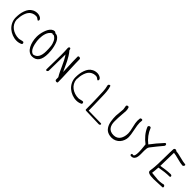

<svg xmlns="http://www.w3.org/2000/svg" viewBox="393 -2317 3924 3924"><g transform="rotate(45 2355.0 -355.5)"><path d="M317.9 -707Q338.9 -707 365.7 -699.7Q392.6 -692.4 416.3 -674.6Q439.9 -656.7 439.9 -633.8Q439.9 -621.6 434.1 -613.3Q428.2 -605 419.9 -605Q414.6 -605 403.8 -615.2Q393.1 -625.5 374.5 -635.7Q356 -646 332 -646Q280.3 -646 240 -625.5Q199.7 -605 175.5 -572.8Q151.4 -540.5 135.3 -494.6Q119.1 -448.7 112.8 -404.5Q106.4 -360.4 105 -309.1Q109.4 -254.4 136.2 -208.5Q163.1 -162.6 204.3 -132.1Q245.6 -101.6 297.6 -84.7Q349.6 -67.9 404.8 -67.9Q423.8 -67.9 460.9 -77.9Q498 -87.9 515.1 -87.9Q525.9 -87.9 533.4 -77.6Q541 -67.4 541 -55.2Q541 -35.2 524.9 -29.8Q470.2 -3.9 408.2 -3.9Q343.3 -3.9 280.5 -28.1Q217.8 -52.2 168.9 -94.2Q120.1 -136.2 90.1 -197.8Q60.1 -259.3 60.1 -329.1Q60.1 -382.3 66.7 -431.6Q73.2 -481 91.3 -532.5Q109.4 -584 137.5 -621.6Q165.5 -659.2 211.9 -683.1Q258.3 -707 317.9 -707Z M640.6 -355Q640.6 -393.1 647.5 -437.3Q654.3 -481.4 669.4 -527.6Q684.6 -573.7 705.6 -611.1Q726.6 -648.4 758.1 -672.1Q789.6 -695.8 825.7 -695.8Q834.5 -695.8 844.5 -689.7Q854.5 -683.6 860.4 -674.8H867.7Q910.2 -673.3 944.1 -643.1Q978 -612.8 997.8 -568.8Q1017.6 -524.9 1030.8 -469.7Q1043.9 -414.6 1048.8 -367.4Q1053.7 -320.3 1053.7 -278.8Q1053.7 -1 859.4 -1Q808.1 -1 765.9 -31.2Q723.6 -61.5 696.8 -111.8Q669.9 -162.1 655.3 -224.9Q640.6 -287.6 640.6 -355ZM863.8 -625Q861.3 -625 853.8 -623Q846.2 -621.1 841.3 -621.1Q829.6 -621.1 818.4 -630.9Q785.6 -613.3 762.5 -583Q739.3 -552.7 727.3 -514.9Q715.3 -477.1 710 -439.9Q704.6 -402.8 704.6 -361.8Q704.6 -333 708.3 -297.6Q711.9 -262.2 722.2 -219Q732.4 -175.8 747.3 -140.1Q762.2 -104.5 787.6 -77.6Q813 -50.8 844.7 -44.9Q989.7 -67.4 989.7 -284.2Q989.7 -322.8 988.5 -351.1Q987.3 -379.4 983.4 -416.5Q979.5 -453.6 970.9 -481.9Q962.4 -510.3 949 -538.6Q935.5 -566.9 914.1 -588.9Q892.6 -610.8 863.8 -625Z M1520.5 -657.2Q1520.5 -668 1528.6 -673.6Q1536.6 -679.2 1549.3 -679.2Q1564 -679.2 1575.7 -670.9Q1587.4 -662.6 1587.4 -649.9Q1587.4 -543 1597.4 -328.9Q1607.4 -114.7 1607.4 -7.8Q1607.4 14.2 1578.1 14.2Q1564 14.2 1552.2 6.1Q1540.5 -2 1540.5 -14.2Q1540.5 -47.9 1539.1 -82Q1511.2 -126.5 1481.4 -188.2Q1451.7 -250 1430.2 -300.3Q1408.7 -350.6 1377.4 -410.4Q1346.2 -470.2 1314.5 -515.1Q1314.5 -439.5 1310.8 -282.5Q1307.1 -125.5 1307.1 -42Q1307.1 -26.9 1295.7 -15.9Q1284.2 -4.9 1271.5 -4.9Q1253.4 -4.9 1253.4 -28.8Q1253.4 -95.2 1256.8 -229.7Q1260.3 -364.3 1260.3 -433.1Q1260.3 -544.4 1253.4 -642.1Q1253.4 -656.7 1262 -667.5Q1270.5 -678.2 1281.2 -678.2Q1292 -678.2 1300 -666.7Q1308.1 -655.3 1310.1 -631.8Q1346.7 -590.3 1380.9 -535.4Q1415 -480.5 1434.8 -439.7Q1454.6 -398.9 1486.3 -328.9Q1518.1 -258.8 1534.2 -226.1Q1532.7 -269 1528.8 -360.4Q1524.9 -451.7 1522.7 -522.2Q1520.5 -592.8 1520.5 -657.2Z M2044.9 -707Q2065.9 -707 2092.8 -699.7Q2119.6 -692.4 2143.3 -674.6Q2167 -656.7 2167 -633.8Q2167 -621.6 2161.1 -613.3Q2155.3 -605 2147 -605Q2141.6 -605 2130.9 -615.2Q2120.1 -625.5 2101.6 -635.7Q2083 -646 2059.1 -646Q2007.3 -646 1967 -625.5Q1926.8 -605 1902.6 -572.8Q1878.4 -540.5 1862.3 -494.6Q1846.2 -448.7 1839.8 -404.5Q1833.5 -360.4 1832 -309.1Q1836.4 -254.4 1863.3 -208.5Q1890.1 -162.6 1931.4 -132.1Q1972.7 -101.6 2024.7 -84.7Q2076.7 -67.9 2131.8 -67.9Q2150.9 -67.9 2188 -77.9Q2225.1 -87.9 2242.2 -87.9Q2252.9 -87.9 2260.5 -77.6Q2268.1 -67.4 2268.1 -55.2Q2268.1 -35.2 2252 -29.8Q2197.3 -3.9 2135.3 -3.9Q2070.3 -3.9 2007.6 -28.1Q1944.8 -52.2 1896 -94.2Q1847.2 -136.2 1817.1 -197.8Q1787.1 -259.3 1787.1 -329.1Q1787.1 -382.3 1793.7 -431.6Q1800.3 -481 1818.4 -532.5Q1836.4 -584 1864.5 -621.6Q1892.6 -659.2 1939 -683.1Q1985.4 -707 2044.9 -707Z M2367.7 -679.2Q2367.7 -693.8 2379.2 -704.3Q2390.6 -714.8 2402.8 -714.8Q2418 -714.8 2419.4 -701.2Q2429.2 -671.9 2435.5 -641.1Q2441.9 -610.4 2445.1 -573.5Q2448.2 -536.6 2449.5 -513.7Q2450.7 -490.7 2451.9 -444.8Q2453.1 -398.9 2453.6 -381.8Q2457 -317.4 2458.5 -201.2Q2460 -85 2461.4 -38.1Q2512.2 -37.6 2631.8 -34.9Q2751.5 -32.2 2815.4 -32.2Q2837.4 -32.2 2837.4 -16.1Q2837.4 -5.9 2827.1 3.7Q2816.9 13.2 2804.7 13.2Q2717.3 13.2 2427.7 2Q2418.5 2 2411.1 -2.7Q2403.8 -7.3 2403.8 -15.1Q2403.8 -207.5 2397.5 -363.8Q2396 -389.6 2394.5 -440.7Q2393.1 -491.7 2391.6 -523.7Q2390.1 -555.7 2384 -599.4Q2377.9 -643.1 2367.7 -679.2Z M2944.3 -554.2Q2944.3 -571.8 2937.3 -602.1Q2930.2 -632.3 2930.2 -643.1Q2930.2 -656.2 2941.2 -664.6Q2952.1 -672.9 2965.3 -672.9Q2989.3 -672.9 2993.2 -652.8Q3006.3 -616.7 3006.3 -571.8Q3006.3 -552.7 2997.8 -457Q2989.3 -361.3 2989.3 -255.9Q2989.3 -209 2999 -171.4Q3008.8 -133.8 3030 -103.8Q3051.3 -73.7 3087.9 -57.4Q3124.5 -41 3174.3 -41Q3223.1 -41 3260.3 -60.5Q3297.4 -80.1 3319.1 -114.5Q3340.8 -148.9 3351.6 -191.7Q3362.3 -234.4 3362.3 -284.2Q3362.3 -335.9 3336.4 -438Q3310.5 -540 3310.5 -596.2Q3310.5 -623 3315.4 -663.1Q3317.4 -672.4 3327.9 -678.2Q3338.4 -684.1 3350.6 -684.1Q3376.5 -684.1 3376.5 -660.2Q3371.6 -633.8 3371.6 -597.2Q3371.6 -538.6 3397.5 -415.3Q3423.3 -292 3423.3 -232.9Q3423.3 -182.6 3405.5 -136Q3387.7 -89.4 3356.7 -54Q3325.7 -18.6 3280 2.7Q3234.4 23.9 3181.6 23.9Q3134.3 23.9 3096.2 11.5Q3058.1 -1 3032 -21.5Q3005.9 -42 2986.3 -72.8Q2966.8 -103.5 2955.8 -135.3Q2944.8 -167 2938.2 -207.8Q2931.6 -248.5 2929.4 -283Q2927.2 -317.4 2927.2 -358.9Q2927.2 -392.6 2935.8 -458Q2944.3 -523.4 2944.3 -554.2Z M3725.1 -42Q3728 -42 3734.1 -40Q3740.2 -38.1 3744.1 -38.1Q3786.1 -38.1 3786.1 -164.1Q3786.1 -194.8 3783.7 -228.5Q3781.2 -262.2 3776.6 -306.2Q3772 -350.1 3770 -372.1Q3696.3 -425.8 3637.7 -497.1Q3579.1 -568.4 3545.4 -649.9Q3543 -657.2 3543 -660.2Q3543 -674.3 3554.7 -685.1Q3566.4 -695.8 3581.1 -695.8Q3598.1 -695.8 3606 -683.1Q3667.5 -522.5 3811 -410.2Q3904.3 -536.6 4029.3 -670.9Q4037.1 -680.2 4049.3 -680.2Q4059.6 -680.2 4066.4 -670.4Q4073.2 -660.6 4073.2 -647.9Q4073.2 -632.8 4062 -620.1Q3973.1 -516.6 3865.2 -377Q3851.1 -355 3846.7 -327.6Q3842.3 -300.3 3842.3 -257.8Q3842.3 -243.7 3842.8 -213.1Q3843.3 -182.6 3843.3 -167Q3843.3 -144 3842 -126.5Q3840.8 -108.9 3837.4 -87.2Q3834 -65.4 3826.2 -49.6Q3818.4 -33.7 3806.6 -19.8Q3794.9 -5.9 3775.9 1.5Q3756.8 8.8 3732.4 8.8Q3718.3 8.8 3710.7 1.7Q3703.1 -5.4 3703.1 -16.1Q3703.1 -26.9 3709 -34.4Q3714.8 -42 3725.1 -42Z M4243.2 -707Q4244.6 -719.7 4257.1 -727.3Q4269.5 -734.9 4284.2 -734.9Q4293.5 -734.9 4300 -730.7Q4306.6 -726.6 4307.1 -719.2Q4361.3 -716.8 4466.8 -688.7Q4572.3 -660.6 4626 -657.2Q4644 -657.2 4644 -640.1Q4644 -627 4632.6 -613Q4621.1 -599.1 4606.9 -599.1Q4553.2 -602.1 4452.6 -629.4Q4352.1 -656.7 4303.2 -661.1Q4300.8 -591.8 4298.6 -461.7Q4296.4 -331.5 4294.9 -274.9Q4305.7 -276.4 4357.9 -284.7Q4410.2 -293 4431.4 -295.7Q4452.6 -298.3 4491.5 -301.8Q4530.3 -305.2 4562 -305.2Q4581.1 -305.2 4591.6 -295.9Q4602.1 -286.6 4602.1 -274.9Q4602.1 -266.1 4596.4 -260Q4590.8 -253.9 4581.1 -253.9Q4459.5 -253.9 4291 -222.2Q4286.1 -128.4 4275.9 -56.2L4463.9 -38.1Q4492.2 -38.1 4517.6 -40Q4543 -42 4558.8 -44.4Q4574.7 -46.9 4586.2 -49.6Q4597.7 -52.2 4603.5 -54.2Q4609.4 -56.2 4609.9 -56.2Q4627.9 -56.2 4638.9 -43.7Q4649.9 -31.2 4649.9 -16.1Q4649.9 -7.3 4644.8 -1.7Q4639.6 3.9 4630.9 3.9Q4600.1 3.9 4514.4 9Q4428.7 14.2 4385.3 14.2Q4212.9 14.2 4212.9 -47.9Q4212.9 -57.1 4213.9 -62Q4228.5 -160.2 4232.7 -268.8Q4236.8 -377.4 4237.3 -500.7Q4237.8 -624 4243.2 -707Z"/></g></svg>

Font: Zhizn
Style: Regular
Weight: 400
Designer: Peter Zharnov
Foundry: Peter Zharnov
Version: Version 1.000